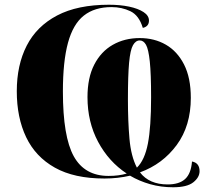

<svg xmlns="http://www.w3.org/2000/svg" viewBox="-20 -745 892 812"><path d="M712 47Q661 47 615 34Q569 21 530 -2Q478 10 422 10Q294 10 212 -36Q130 -82 90.5 -165Q51 -248 51 -359Q51 -470 93 -552Q135 -634 221.5 -679.5Q308 -725 441 -725Q488 -725 526 -717Q564 -709 587 -694Q610 -679 610 -658Q610 -633 584 -627Q568 -680 531.5 -697.5Q495 -715 452 -715Q380 -715 334.5 -679Q289 -643 267.5 -564Q246 -485 246 -358Q246 -167 292 -84Q338 -1 439 -1Q461 -1 480 -3.5Q499 -6 516 -11Q440 -61 395 -145Q350 -229 350 -334Q350 -416 378.5 -471.5Q407 -527 457 -555.5Q507 -584 571 -584Q633 -584 681.5 -556Q730 -528 758.5 -472Q787 -416 787 -331Q787 -213 727.5 -132Q668 -51 572 -16Q611 35 689 35Q738 35 763 12Q788 -11 792 -62Q824 -56 824 -21Q824 5 797.5 26Q771 47 712 47ZM559 -36Q592 -68 605.5 -138Q619 -208 619 -333Q619 -433 613.5 -485Q608 -537 597.5 -555.5Q587 -574 571 -574Q554 -574 542.5 -554Q531 -534 526 -480Q521 -426 521 -324Q521 -233 527.5 -158.5Q534 -84 559 -36Z"/></svg>

Font: Noto Serif Display SemiCondensed Black
Style: Regular
Weight: 900
Width: 4
Designer: Monotype Design Team
Foundry: Monotype Imaging Inc.
Version: Version 2.009